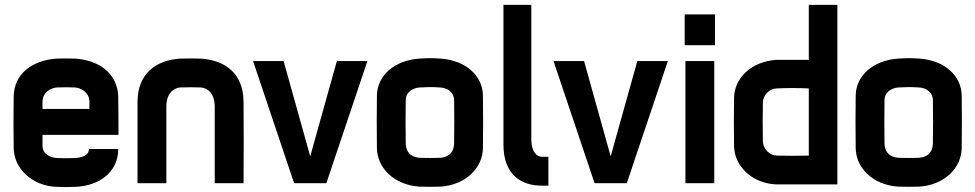

<svg xmlns="http://www.w3.org/2000/svg" viewBox="-20 -750 3990 786"><path d="M464 -140H344C344 -114 317 -105 287 -103C269 -102 231 -102 213 -103C186 -105 154 -118 154 -154V-198H465C465 -211 465 -325 464 -354C462 -446 389 -503 289 -510C275 -511 226 -511 211 -510C112 -503 37 -448 36 -354C35 -274 35 -224 36 -144C37 -62 109 11 212 15C237 16 263 16 288 15C386 11 464 -45 464 -140ZM154 -304V-334C154 -370 186 -390 213 -392C228 -393 273 -393 287 -392C314 -390 346 -370 346 -334V-304Z M859 0H977C978 -83 978 -251 977 -334C976 -451 900 -503 804 -510C790 -511 731 -511 716 -510C620 -503 544 -451 543 -334V0H661V-314C661 -367 690 -390 718 -392C733 -393 788 -393 802 -392C830 -390 859 -367 859 -314Z M1484 -500H1359L1250 -110L1141 -500H1016L1184 0H1316Z M1781 -392C1808 -391 1839 -375 1839 -339C1840 -259 1840 -244 1839 -164C1838 -118 1808 -106 1782 -104C1764 -103 1716 -103 1698 -104C1672 -106 1642 -118 1641 -164C1640 -240 1640 -263 1641 -339C1641 -375 1672 -390 1698 -392C1737 -394 1744 -394 1781 -392ZM1523 -144C1524 -62 1594 7 1696 14C1714 15 1766 15 1784 14C1886 7 1956 -62 1957 -144C1958 -224 1958 -279 1957 -359C1956 -441 1885 -503 1785 -510C1746 -513 1731 -512 1696 -510C1595 -503 1524 -441 1523 -359C1522 -283 1522 -230 1523 -144Z M2197 10H2225V-108H2199C2178 -108 2155 -128 2155 -180V-730H2041V-158C2041 -33 2116 10 2197 10Z M2714 -500H2589L2480 -110L2371 -500H2246L2414 0H2546Z M2786 -500V0H2904V-500ZM2783 -565H2907V-691H2783Z M3291 -730V-505H3158C3056 -498 2986 -431 2985 -349C2984 -274 2984 -228 2985 -153C2986 -70 3058 1 3159 5H3408V-730ZM3103 -173C3102 -235 3102 -267 3103 -329C3104 -365 3133 -387 3159 -388C3195 -390 3250 -390 3291 -388V-113C3247 -112 3203 -112 3159 -113C3133 -114 3104 -137 3103 -173Z M3741 -392C3768 -391 3799 -375 3799 -339C3800 -259 3800 -244 3799 -164C3798 -118 3768 -106 3742 -104C3724 -103 3676 -103 3658 -104C3632 -106 3602 -118 3601 -164C3600 -240 3600 -263 3601 -339C3601 -375 3632 -390 3658 -392C3697 -394 3704 -394 3741 -392ZM3483 -144C3484 -62 3554 7 3656 14C3674 15 3726 15 3744 14C3846 7 3916 -62 3917 -144C3918 -224 3918 -279 3917 -359C3916 -441 3845 -503 3745 -510C3706 -513 3691 -512 3656 -510C3555 -503 3484 -441 3483 -359C3482 -283 3482 -230 3483 -144Z"/></svg>

Font: Fervojo
Style: Bold
Weight: 700
Designer: kohakuno
Version: ver.1.0